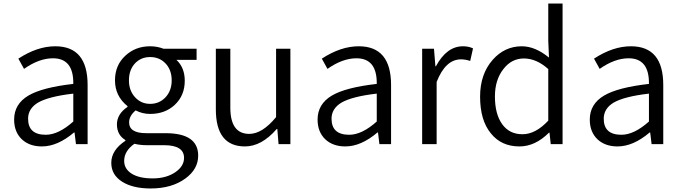

<svg xmlns="http://www.w3.org/2000/svg" viewBox="-20 -816 3857 1087"><path d="M105 -26Q60 -68 60 -139Q60 -227 141 -275Q219 -321 395 -341Q397 -486 280 -486Q201 -486 116 -426L84 -484Q191 -554 293 -554Q476 -554 476 -335V0H410L402 -66H399Q306 13 217 13Q148 13 105 -26ZM395 -128V-286Q256 -270 195 -235Q139 -201 139 -144Q139 -53 239 -53Q311 -53 395 -128Z M672 213Q610 174 610 106Q610 34 690 -19V-23Q642 -52 642 -112Q642 -170 702 -211V-215Q631 -272 631 -361Q631 -447 690 -501Q747 -554 830 -554Q870 -554 906 -540H1093V-477H979Q1026 -433 1026 -359Q1026 -275 969 -222Q914 -171 830 -171Q786 -171 748 -191Q711 -160 711 -123Q711 -62 808 -62H917Q1102 -62 1102 65Q1102 142 1029 195Q952 251 833 251Q732 251 672 213ZM916 -264Q952 -302 952 -361Q952 -421 916 -458Q882 -493 830 -493Q779 -493 745 -458Q710 -421 710 -361Q710 -302 746 -264Q780 -228 830 -228Q881 -228 916 -264ZM974 158Q1022 124 1022 78Q1022 6 909 6H810Q774 6 741 -2Q683 39 683 95Q683 140 725 167Q768 194 844 194Q922 194 974 158Z M1202 -197V-540H1284V-207Q1284 -58 1391 -58Q1465 -58 1543 -153V-540H1624V0H1557L1550 -86H1547Q1461 13 1367 13Q1202 13 1202 -197Z M1823 -26Q1778 -68 1778 -139Q1778 -227 1859 -275Q1937 -321 2113 -341Q2115 -486 1998 -486Q1919 -486 1834 -426L1802 -484Q1909 -554 2011 -554Q2194 -554 2194 -335V0H2128L2120 -66H2117Q2024 13 1935 13Q1866 13 1823 -26ZM2113 -128V-286Q1974 -270 1913 -235Q1857 -201 1857 -144Q1857 -53 1957 -53Q2029 -53 2113 -128Z M2370 -540H2437L2445 -441H2448Q2509 -554 2601 -554Q2634 -554 2658 -542L2642 -471Q2615 -480 2590 -480Q2502 -480 2452 -352V0H2370Z M2759 -61Q2698 -135 2698 -269Q2698 -396 2769 -477Q2837 -554 2934 -554Q3010 -554 3088 -490L3084 -585V-796H3165V0H3098L3091 -65H3088Q3010 13 2921 13Q2818 13 2759 -61ZM3084 -133V-425Q3017 -485 2946 -485Q2876 -485 2830 -425Q2782 -364 2782 -270Q2782 -170 2823 -113Q2864 -56 2938 -56Q3012 -56 3084 -133Z M3364 -26Q3319 -68 3319 -139Q3319 -227 3400 -275Q3478 -321 3654 -341Q3656 -486 3539 -486Q3460 -486 3375 -426L3343 -484Q3450 -554 3552 -554Q3735 -554 3735 -335V0H3669L3661 -66H3658Q3565 13 3476 13Q3407 13 3364 -26ZM3654 -128V-286Q3515 -270 3454 -235Q3398 -201 3398 -144Q3398 -53 3498 -53Q3570 -53 3654 -128Z"/></svg>

Font: Source Han Sans CN Normal
Style: Regular
Weight: 350
Designer: Ryoko NISHIZUKA 西塚涼子 (kana, bopomofo & ideographs); Paul D. Hunt (Latin, Greek & Cyrillic); Sandoll Communications 산돌커뮤니
Foundry: Adobe
Version: Version 2.004;hotconv 1.0.118;makeotfexe 2.5.65603